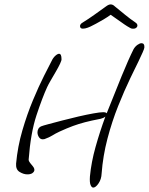

<svg xmlns="http://www.w3.org/2000/svg" viewBox="-20 -793 675 871"><path d="M403 58Q396 58 391 46.5Q386 35 388 7Q394 -57 413.5 -126.5Q433 -196 458 -264Q449 -257 436 -254Q394 -246 365.5 -238.5Q337 -231 311 -221.5Q285 -212 250 -196Q231 -187 217.5 -178.5Q204 -170 182 -162Q179 -161 174 -161Q163 -161 156.5 -171Q150 -181 150 -193Q150 -201 154 -208.5Q158 -216 167 -220Q174 -223 200.5 -230Q227 -237 263 -246.5Q299 -256 336 -264.5Q373 -273 403.5 -278.5Q434 -284 448 -284Q461 -284 464 -279Q500 -370 531.5 -447Q563 -524 586 -570Q593 -582 603.5 -589.5Q614 -597 622 -597Q636 -597 635 -578Q635 -573 627 -555Q619 -537 608 -514Q597 -491 586.5 -470Q576 -449 571 -438Q544 -382 516 -312Q488 -242 467.5 -164Q447 -86 441 -6Q440 20 427 39Q414 58 403 58ZM104 -2Q87 -2 69 -13Q51 -24 53 -51Q60 -128 81.5 -201.5Q103 -275 129.5 -338.5Q156 -402 179.5 -448.5Q203 -495 215 -518Q221 -531 231 -540Q241 -549 248 -549Q259 -549 259 -525Q260 -520 252.5 -504Q245 -488 233 -467.5Q221 -447 210 -428Q199 -409 194 -398Q172 -350 145.5 -270Q119 -190 110 -69Q110 -62 116.5 -54Q123 -46 129.5 -38Q136 -30 136 -22Q136 -14 126 -7Q118 -2 104 -2ZM356 -663Q343 -663 343 -675Q343 -678 345.5 -682.5Q348 -687 357 -692Q380 -706 408 -726Q436 -746 461 -764Q473 -773 482 -773Q492 -773 501 -764Q523 -746 547.5 -726Q572 -706 593 -692Q601 -687 602.5 -682Q604 -677 603 -675Q603 -671 598 -667Q593 -663 588 -663Q586 -663 580 -663Q574 -663 557 -674Q547 -680 527 -694.5Q507 -709 482 -726Q467 -715 448.5 -704Q430 -693 415.5 -685.5Q401 -678 397 -676Q390 -672 378 -667.5Q366 -663 356 -663Z"/></svg>

Font: Grape Nuts
Style: Regular
Weight: 400
Designer: Robert E. Leuschke
Foundry: Robert E. Leuschke
Version: Version 1.010; ttfautohint (v1.8.3)